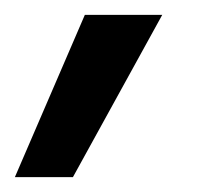

<svg xmlns="http://www.w3.org/2000/svg" viewBox="-44 -123 300 258"><path d="M-24 115 70 -103H174L54 115Z"/></svg>

Font: Figtree Medium
Style: Italic
Weight: 500
Italic angle: -9.5°
Foundry: Erik Kennedy
Version: Version 2.001; ttfautohint (v1.8.4.7-5d5b);gftools[0.9.27]